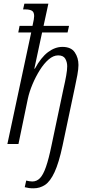

<svg xmlns="http://www.w3.org/2000/svg" viewBox="-20 -780 482 1040"><path d="M162 240Q147 240 136.5 238.5Q126 237 114 234L122 198Q130 200 138 201.5Q146 203 155 203Q179 203 196.5 185Q214 167 229 124Q244 81 259 8L324 -300Q333 -339 338.5 -370Q344 -401 344 -421Q344 -444 333.5 -462Q323 -480 295 -480Q269 -480 243.5 -458Q218 -436 195.5 -400Q173 -364 156 -323.5Q139 -283 131 -246L80 0H20L149 -604H79L86 -640H156Q161 -662 163 -674Q165 -686 165 -693Q165 -715 152.5 -722Q140 -729 118 -729H105L112 -760H242L216 -640H354L346 -604H208L166 -408H169Q202 -469 240 -497.5Q278 -526 318 -526Q365 -526 385 -496.5Q405 -467 405 -428Q405 -407 399 -373.5Q393 -340 386 -309L319 8Q299 102 275.5 152.5Q252 203 224 221.5Q196 240 162 240Z"/></svg>

Font: Noto Serif ExtraCondensed Light
Style: Italic
Weight: 300
Width: 2
Italic angle: -12°
Designer: Monotype Design Team
Foundry: Monotype Imaging Inc.
Version: Version 2.014; ttfautohint (v1.8.4.7-5d5b)